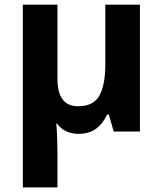

<svg xmlns="http://www.w3.org/2000/svg" viewBox="-20 -566 700 826"><path d="M582 -545.9V0H469.2L448.2 -73.2H440.9Q420.9 -31.7 391.4 -11Q361.8 9.8 318.8 9.8Q257.8 9.8 225.1 -34.2H222.2Q223.6 -23.9 224.6 -2.7Q225.6 18.6 226.3 42.2Q227.1 65.9 227.1 84V240.2H78.1V-545.9H227.1V-227.1Q227.1 -108.9 315.9 -108.9Q382.8 -108.9 408 -155.5Q433.1 -202.1 433.1 -289.1V-545.9Z"/></svg>

Font: Open Sans
Style: Bold
Weight: 700
Designer: Monotype Design Team
Foundry: Monotype Imaging Inc.
Version: Version 3.000; ttfautohint (v1.8.4)